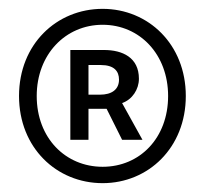

<svg xmlns="http://www.w3.org/2000/svg" viewBox="-20 -733 464 434"><path d="M23 -516C23 -399 108 -319 212 -319C315 -319 400 -399 400 -516C400 -633 315 -713 212 -713C108 -713 23 -633 23 -516ZM360 -516C360 -421 296 -356 212 -356C128 -356 63 -421 63 -516C63 -610 128 -677 212 -677C296 -677 360 -610 360 -516ZM139 -620V-417H180V-487H221L256 -417H302L256 -500C279 -508 294 -531 294 -555C294 -603 257 -620 215 -620ZM206 -519H180V-586H208C238 -586 249 -572 249 -553C249 -531 233 -519 206 -519Z"/></svg>

Font: Cambridge Sans
Style: Regular
Weight: 400
Version: Version 2.020;PS 002.020;hotconv 1.0.88;makeotf.lib2.5.64775